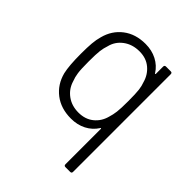

<svg xmlns="http://www.w3.org/2000/svg" viewBox="-198 -630 945 945"><g transform="rotate(45 274.0 -158.0)"><path d="M416 -504H449Q459 -504 459 -494V186Q459 196 449 196H416Q406 196 406 186V-60Q406 -63 404 -63.5Q402 -64 401 -61Q380 -28 345 -10Q310 8 266 8Q196 8 148.5 -28.5Q101 -65 85 -127Q75 -170 75 -253Q75 -297 77.5 -326Q80 -355 87 -379Q103 -440 150 -476Q197 -512 266 -512Q310 -512 345 -494Q380 -476 401 -443Q402 -440 404 -440.5Q406 -441 406 -444V-494Q406 -504 416 -504ZM405 -252Q405 -305 402 -329Q399 -353 392 -371Q381 -412 349.5 -438.5Q318 -465 271 -465Q222 -465 187 -439Q152 -413 142 -371Q135 -351 132 -327.5Q129 -304 129 -252Q129 -199 132.5 -174.5Q136 -150 144 -130Q156 -89 190 -64Q224 -39 271 -39Q318 -39 349.5 -64.5Q381 -90 392 -131Q399 -153 402 -177Q405 -201 405 -252Z"/></g></svg>

Font: Barlow Light
Style: Regular
Weight: 300
Designer: Jeremy Tribby
Foundry: Tribby Type
Version: Version 1.422